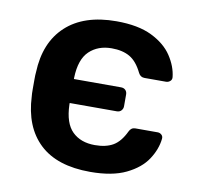

<svg xmlns="http://www.w3.org/2000/svg" viewBox="-66 -599 706 678"><g transform="rotate(10 287.5 -260.0)"><path d="M299 10Q180 10 117.5 -49Q55 -108 50 -217Q49 -225 49 -242.5Q49 -260 49 -277.5Q49 -295 50 -303Q54 -411 118.5 -470.5Q183 -530 299 -530Q377 -530 426 -506Q475 -482 499.5 -445Q524 -408 528 -370Q529 -361 522.5 -355.5Q516 -350 508 -350H431Q416 -350 409 -364Q390 -403 364 -418Q338 -433 299 -433Q250 -433 219 -403.5Q188 -374 186 -308V-303H355Q365 -303 371 -297Q377 -291 377 -281V-239Q377 -230 371 -223.5Q365 -217 355 -217H186V-211Q188 -145 218 -115.5Q248 -86 299 -86Q339 -86 364.5 -101Q390 -116 408 -154Q415 -169 430 -169H510Q518 -169 524 -163.5Q530 -158 529 -149Q525 -111 501 -74.5Q477 -38 427.5 -14Q378 10 299 10Z"/></g></svg>

Font: Rubik Medium
Style: Regular
Weight: 500
Designer: Hubert and Fischer
Foundry: Hubert and Fischer
Version: Version 2.300; ttfautohint (v1.8.4.7-5d5b);gftools[0.9.30]